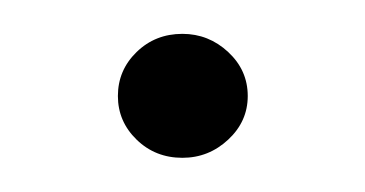

<svg xmlns="http://www.w3.org/2000/svg" viewBox="-20 -87 217 114"><path d="M88.3 6.7Q72.2 6.7 61.1 -4.1Q50 -14.9 50 -30Q50 -45.3 61.1 -56.1Q72.2 -66.9 88.3 -66.9Q103.9 -66.9 115.5 -56.1Q127.1 -45.3 127.1 -30Q127.1 -14.9 115.5 -4.1Q103.9 6.7 88.3 6.7Z"/></svg>

Font: Alumni Sans Thin
Style: Regular
Weight: 100
Designer: Robert E. Leuschke
Foundry: Robert E. Leuschke
Version: Version 1.018